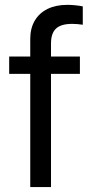

<svg xmlns="http://www.w3.org/2000/svg" viewBox="-20 -760 377 780"><path d="M304.6 -459.9H17.3V-530.4H304.6ZM253.5 -740.3Q268.3 -740.3 285.6 -738.6Q302.8 -736.9 316.3 -734.1V-659.5Q293.9 -663 272.8 -663Q228.2 -663 207.7 -644Q187.2 -625 187.2 -583.6V0H102.9V-602.2Q102.9 -645 121.2 -676.1Q139.5 -707.2 173.3 -723.8Q207.2 -740.3 253.5 -740.3Z"/></svg>

Font: Pretendard Variable
Style: Regular
Weight: 400
Designer: Base glyphs from Inter by Rasmus Andersson; Hangul glyphs from Noto Sans CJK(Source Han Sans) by Jang Soo-young and Kang
Foundry: Kil Hyung-jin
Version: Version 1.100;FEAKit 1.0